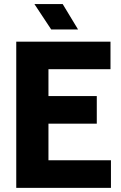

<svg xmlns="http://www.w3.org/2000/svg" viewBox="-20 -906 584 926"><path d="M58.4 0V-705H512.9V-572.1H142.6L213.7 -662V-42L142.6 -132.9H515.1V0ZM160.3 -309.7V-442.6H446.8V-309.7ZM282.3 -886.5 356.4 -764H226.9L145.9 -886.5Z"/></svg>

Font: TikTok Sans Light
Style: Regular
Weight: 300
Version: Version 4.000